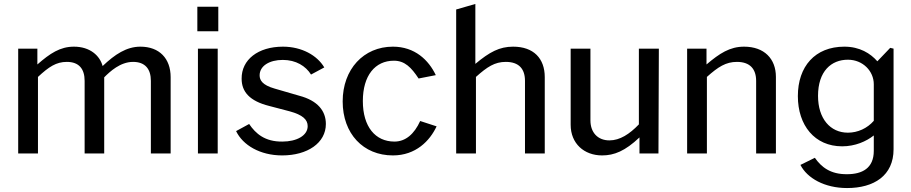

<svg xmlns="http://www.w3.org/2000/svg" viewBox="-20 -776 4609 971"><path d="M72 0H172V-387C227 -438 264 -463 318 -463C380 -463 408 -427 408 -367V0H507V-385C536 -414 588 -463 653 -463C714 -463 743 -427 743 -367V0H843V-386C843 -480 786 -540 690 -540C620 -540 561 -501 499 -442C485 -494 436 -540 354 -540C284 -540 233 -506 169 -450V-530H72Z M1081 -530H981V0H1081ZM1084 -742H978V-618H1084Z M1553 -399 1620 -435C1584 -496 1506 -540 1411 -540C1285 -540 1201 -474 1202 -378C1202 -312 1242 -265 1342 -240L1445 -213C1511 -195 1536 -171 1536 -138C1536 -90 1480 -60 1408 -60C1320 -59 1273 -100 1240 -149L1174 -113C1208 -42 1295 10 1407 10C1535 10 1628 -53 1628 -149C1628 -214 1588 -267 1493 -292L1369 -328C1306 -346 1293 -371 1293 -395C1293 -443 1343 -473 1410 -473C1477 -473 1526 -442 1553 -399Z M1967 -540C1819 -540 1713 -426 1713 -263C1713 -100 1817 10 1967 10C2083 10 2154 -64 2188 -137L2105 -164C2075 -98 2031 -60 1975 -60C1878 -60 1815 -135 1815 -265C1815 -394 1877 -469 1972 -469C2027 -469 2060 -435 2097 -379L2184 -396C2148 -472 2078 -540 1967 -540Z M2287 0H2387V-387C2444 -438 2482 -463 2538 -463C2605 -463 2635 -427 2635 -367V0H2735V-386C2735 -480 2679 -540 2575 -540C2506 -540 2456 -513 2384 -453V-756L2287 -728Z M3062 -66C3003 -66 2966 -106 2966 -167V-530H2866V-145C2866 -50 2934 10 3025 10C3086 10 3141 -12 3214 -81V0H3310L3312 -530H3211V-147C3164 -98 3115 -66 3062 -66Z M3455 0H3555V-387C3612 -438 3651 -463 3707 -463C3773 -463 3804 -427 3804 -367V0H3904V-387C3904 -479 3845 -540 3743 -540C3671 -540 3619 -506 3553 -450V-530H3455Z M4264 175C4400 175 4499 112 4499 -21V-530L4482 -534L4417 -466C4382 -506 4328 -540 4250 -540C4102 -540 4015 -440 4015 -290C4015 -142 4100 -36 4239 -36C4305 -36 4361 -61 4399 -91V-13C4399 75 4340 105 4264 105C4179 106 4133 68 4101 22L4028 58C4062 125 4150 175 4264 175ZM4268 -105C4179 -105 4117 -176 4117 -291C4117 -416 4184 -474 4268 -474C4344 -474 4399 -416 4399 -350V-165C4366 -127 4318 -105 4268 -105Z"/></svg>

Font: Bisquit Text
Style: Regular
Weight: 400
Version: Version 1.004;Glyphs 3.2.3 (3260)